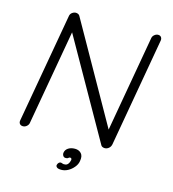

<svg xmlns="http://www.w3.org/2000/svg" viewBox="-126 -804 981 1090"><g transform="rotate(15 364.0 -258.5)"><path d="M668 -700.2Q680.7 -700.2 686.5 -691.9Q692.4 -683.6 690.4 -671.9L578.1 -32.2Q575.2 -17.6 564.5 -8.8Q553.7 0 541 0Q535.2 0 528.8 -2.4Q522.5 -4.9 519.5 -9.8L178.7 -611.3L198.2 -620.1L93.8 -27.3Q91.8 -16.6 82 -8.3Q72.3 0 60.5 0Q47.9 0 41.5 -7.8Q35.2 -15.6 37.1 -27.3L150.4 -669.9Q152.3 -684.6 163.1 -692.4Q173.8 -700.2 184.6 -700.2Q190.4 -700.2 196.8 -697.8Q203.1 -695.3 207 -689.5L543 -94.7L530.3 -77.1L634.8 -671.9Q636.7 -683.6 647 -691.9Q657.2 -700.2 668 -700.2ZM424.8 107.4Q421.9 127 407.2 144.5Q392.6 162.1 373.5 172.4Q354.5 182.6 335 182.6Q316.4 182.6 309.1 176.8Q301.8 170.9 302.7 163.1Q304.7 154.3 310.1 148.9Q315.4 143.6 321.3 143.6Q326.2 143.6 332.5 146.5Q338.9 149.4 349.6 147.5Q358.4 146.5 365.2 138.2Q372.1 129.9 375 115.2Q377 103.5 366.2 102.5Q360.4 102.5 356.4 106.9Q352.5 111.3 343.8 111.3Q331.1 112.3 325.7 103Q320.3 93.8 322.3 84Q325.2 67.4 340.8 57.1Q356.4 46.9 379.9 46.9Q403.3 46.9 417 62Q430.7 77.1 424.8 107.4Z"/></g></svg>

Font: Quicksand
Style: Italic
Weight: 400
Designer: Andrew Paglinawan
Foundry: Andrew Paglinawan
Version: Version 3.006